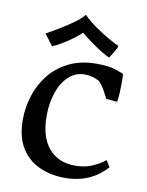

<svg xmlns="http://www.w3.org/2000/svg" viewBox="-79 -718 605 791"><g transform="rotate(10 224.0 -322.5)"><path d="M246 16Q190 16 141.5 -5Q93 -26 64 -72Q35 -118 35 -191Q35 -241 50.5 -290.5Q66 -340 98 -380.5Q130 -421 179.5 -445.5Q229 -470 296 -470Q347 -470 377 -459.5Q407 -449 409 -447Q410 -440 410 -430.5Q410 -421 410 -410Q410 -390 409 -368.5Q408 -347 405 -330L359 -334Q350 -352 340.5 -369Q331 -386 316 -402Q303 -409 287.5 -413.5Q272 -418 255 -418Q216 -418 187.5 -391.5Q159 -365 144 -321Q129 -277 129 -223Q129 -135 169 -88Q209 -41 279 -41Q320 -41 351 -54.5Q382 -68 404 -86L421 -59Q389 -23 345.5 -3.5Q302 16 246 16ZM101 -509 66 -556Q89 -569 119 -587Q149 -605 176 -624.5Q203 -644 216 -661Q242 -634 284 -606.5Q326 -579 370 -557Q368 -548 357 -529.5Q346 -511 341 -504Q327 -509 304 -523.5Q281 -538 257 -555.5Q233 -573 218 -586Q204 -573 182.5 -557Q161 -541 139 -528Q117 -515 101 -509Z"/></g></svg>

Font: Maname
Style: Regular
Weight: 400
Designer: Pathum Egodawatta
Foundry: mooniak
Version: Version 1.000; ttfautohint (v1.8.4.7-5d5b)